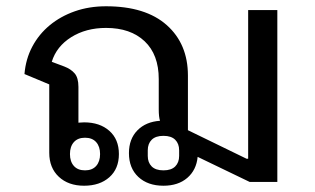

<svg xmlns="http://www.w3.org/2000/svg" viewBox="-20 -580 1004 612"><path d="M501 12Q451 12 421 -16Q391 -44 391 -92Q391 -137 418 -164.5Q445 -192 490 -195Q486 -208 486 -231V-328Q486 -406 441 -448.5Q396 -491 318 -491Q254 -491 207 -461.5Q160 -432 145 -383L185 -368Q206 -360 218 -346Q230 -332 230 -303V-189Q235 -189 239 -189.5Q243 -190 248 -190Q298 -190 328.5 -163Q359 -136 359 -89Q359 -42 328.5 -15Q298 12 248 12Q198 12 167.5 -16.5Q137 -45 137 -93V-311L58 -344Q62 -392 83 -431.5Q104 -471 138.5 -499.5Q173 -528 218.5 -544Q264 -560 318 -560Q444 -560 511.5 -500Q579 -440 579 -339V-165L766 -74H771V-548H864V0H776L610 -80Q606 -38 577 -13Q548 12 501 12ZM501 -37Q526 -37 538.5 -49.5Q551 -62 551 -83V-101Q551 -122 538.5 -134.5Q526 -147 501 -147Q476 -147 463.5 -134.5Q451 -122 451 -101V-83Q451 -62 463.5 -49.5Q476 -37 501 -37ZM251 -37Q274 -37 286.5 -51Q299 -65 299 -89Q299 -113 286.5 -127Q274 -141 251 -141Q228 -141 215.5 -127Q203 -113 203 -89Q203 -65 215.5 -51Q228 -37 251 -37Z"/></svg>

Font: IBM Plex Sans Thai Looped Text
Style: Regular
Weight: 450
Designer: Mike Abbink, Paul van der Laan, Pieter van Rosmalen, Ben Mitchell, Mark Frömberg
Foundry: Bold Monday
Version: Version 1.1